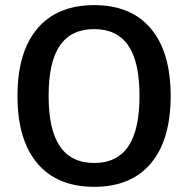

<svg xmlns="http://www.w3.org/2000/svg" viewBox="-20 -723 731 746"><path d="M346.2 -703.1Q489.3 -703.1 566.2 -611.8Q643.1 -520.5 643.1 -350.1Q643.1 -179.7 566.2 -88.4Q489.3 2.9 346.2 2.9Q202.1 2.9 125 -88.4Q47.9 -179.7 47.9 -350.1Q47.9 -520.5 125 -611.8Q202.1 -703.1 346.2 -703.1ZM168.9 -350.1Q168.9 -218.3 213.1 -154.1Q257.3 -89.8 346.2 -89.8Q434.6 -89.8 478.3 -154.1Q522 -218.3 522 -350.1Q522 -482.9 478.3 -546.4Q434.6 -609.9 346.2 -609.9Q256.8 -609.9 212.9 -546.4Q168.9 -482.9 168.9 -350.1Z"/></svg>

Font: Trueno
Style: Regular
Weight: 400
Designer: Julieta Ulanovsky
Foundry: Julieta Ulanovsky
Version: Version 3.001b | FøM Fix